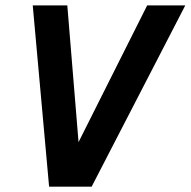

<svg xmlns="http://www.w3.org/2000/svg" viewBox="-20 -696 711 716"><path d="M321.8 0H163.1L102.1 -675.8H231L272.9 -166L528.8 -675.8H670.9Z"/></svg>

Font: Lorenzo Sans
Style: Bold Italic
Weight: 700
Italic angle: -12°
Foundry: Intel Corporation
Version: Version 1.00; ttfautohint (v1.5)